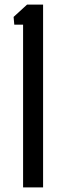

<svg xmlns="http://www.w3.org/2000/svg" viewBox="-20 -820 258 840"><path d="M81 0V-712H42.5L39.5 -746L98.5 -800H168.5V0Z"/></svg>

Font: Big Shoulders Display Thin SemiBold
Style: Regular
Weight: 600
Version: Version 2.002